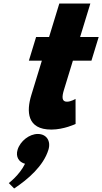

<svg xmlns="http://www.w3.org/2000/svg" viewBox="-20 -724 583 1095"><path d="M195.5 40C245.2 40 271.5 80 256.2 130C227.7 223 139.2 299 60.7 351L30.2 320C30.2 320 90.9 275 122.7 210C87.6 201 68.1 170 80.3 130C95.6 80 147.8 40 195.5 40ZM259.9 -513H185.9L144.7 -378H218.7L158.4 -181C130.6 -90 132.5 15 272.8 15C344.3 15 411.1 -17 411.1 -17L410.8 -160C410.8 -160 384.9 -144 361.9 -144C333.9 -144 330.4 -167 345.8 -215L395.7 -378H501.5L542.8 -513H436.9L495.3 -704H318.3Z"/></svg>

Font: Hussar
Style: BdSuprConOblThree
Weight: 700
Foundry: Cannot Into Space Fonts
Version: Version 2.00